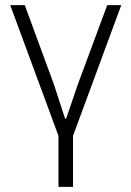

<svg xmlns="http://www.w3.org/2000/svg" viewBox="-20 -532 515 752"><path d="M209 200V0L20 -512H77L191 -202L235 -67H239L285 -202L400 -512H455L266 0V200Z"/></svg>

Font: IBM Plex Sans Light
Style: Regular
Weight: 300
Designer: Mike Abbink, Paul van der Laan, Pieter van Rosmalen
Foundry: Bold Monday
Version: Version 3.0